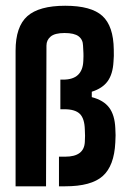

<svg xmlns="http://www.w3.org/2000/svg" viewBox="-20 -654 452 674"><path d="M141.6 0H34.7V-476.1Q34.7 -560.5 75.9 -597.2Q117.2 -633.8 209 -633.8Q300.3 -633.8 339.4 -598.1Q378.4 -562.5 379.4 -480Q379.9 -468.3 379.6 -457.8Q379.4 -447.3 378.4 -437Q376 -394 357.9 -368.9Q339.8 -343.8 302.2 -332V-313Q343.8 -302.2 363.3 -276.1Q382.8 -250 384.8 -204.1Q386.7 -179.7 384.8 -153.8Q380.9 -71.8 340.6 -35.9Q300.3 0 209 0H187V-104H209Q275.4 -104 277.8 -155.8Q279.3 -177.2 277.8 -198.7Q276.9 -237.8 260.3 -254.2Q243.7 -270.5 206.1 -270.5H191.9V-374.5H202.1Q270 -374.5 272.5 -440.4Q273.4 -459.5 272.9 -467.3Q272.5 -475.1 271.5 -494.1Q271 -515.1 255.9 -526.6Q240.7 -538.1 206.5 -538.1Q172.4 -538.1 157.7 -525.6Q143.1 -513.2 143.1 -494.1Z"/></svg>

Font: Agdasima
Style: Bold
Weight: 700
Width: 3
Designer: The DocRepair Project, Patric King
Foundry: Google
Version: Version 2.002